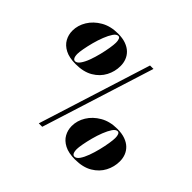

<svg xmlns="http://www.w3.org/2000/svg" viewBox="-164 -947 1185 1185"><g transform="rotate(45 429.0 -354.0)"><path d="M613 15Q557 15 521.5 -3.5Q486 -22 469.5 -52Q453 -82 453 -117Q453 -164 479 -206.5Q505 -249 552.5 -276.5Q600 -304 665 -304Q705 -304 734 -293.5Q763 -283 781.5 -265Q800 -247 809 -223.5Q818 -200 818 -173Q818 -125 795.5 -82Q773 -39 727.5 -12Q682 15 613 15ZM598 5Q615 5 629.5 -16Q644 -37 656 -69.5Q668 -102 677 -138.5Q686 -175 691 -206.5Q696 -238 696 -255Q696 -272 691.5 -283.5Q687 -295 677 -295Q661 -295 646.5 -273.5Q632 -252 619 -219Q606 -186 596.5 -150Q587 -114 581.5 -83.5Q576 -53 576 -38Q576 -27 578 -17Q580 -7 585 -1Q590 5 598 5ZM200 -404Q144 -404 108.5 -422.5Q73 -441 56.5 -471Q40 -501 40 -536Q40 -583 66 -625.5Q92 -668 139.5 -695.5Q187 -723 252 -723Q292 -723 321 -712.5Q350 -702 368.5 -684Q387 -666 396 -642.5Q405 -619 405 -592Q405 -544 382.5 -501Q360 -458 314.5 -431Q269 -404 200 -404ZM185 -414Q201 -414 216 -435Q231 -456 243 -488.5Q255 -521 264 -557.5Q273 -594 278 -625.5Q283 -657 283 -674Q283 -691 278.5 -702.5Q274 -714 264 -714Q248 -714 233.5 -692.5Q219 -671 206 -638Q193 -605 183.5 -569Q174 -533 168.5 -502.5Q163 -472 163 -457Q163 -446 165 -436Q167 -426 172 -420Q177 -414 185 -414ZM298 15 531 -723H561L328 15Z"/></g></svg>

Font: Kalnia Thin
Style: Regular
Weight: 100
Version: Version 1.105